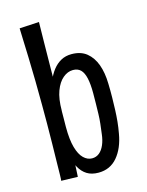

<svg xmlns="http://www.w3.org/2000/svg" viewBox="-109 -767 646 842"><g transform="rotate(-15 214.5 -346.0)"><path d="M233 7Q202 7 181 -6Q160 -19 146.5 -43.5Q133 -68 125 -100.5Q117 -133 114 -173Q111 -213 111 -257L146 -223Q146 -166 156 -130.5Q166 -95 183.5 -78Q201 -61 222 -61Q241 -61 255 -72.5Q269 -84 278 -105Q287 -126 290 -153Q293 -176 295.5 -198Q298 -220 298.5 -242Q299 -264 299.5 -288Q300 -312 300 -337Q300 -377 294 -404Q288 -431 275 -444Q262 -457 240 -457Q216 -457 194.5 -439Q173 -421 160 -386Q147 -351 147 -298L112 -251Q112 -283 114.5 -315Q117 -347 123.5 -377.5Q130 -408 140.5 -435Q151 -462 167 -482.5Q183 -503 204 -514.5Q225 -526 252 -526Q294 -526 320.5 -504.5Q347 -483 360.5 -446Q374 -409 375 -359Q376 -326 375.5 -296Q375 -266 374 -239.5Q373 -213 370.5 -187.5Q368 -162 363 -135Q352 -71 319 -32Q286 7 233 7ZM140 1 65 -1Q66 -4 66.5 -27.5Q67 -51 67.5 -88Q68 -125 69 -169.5Q70 -214 70 -259.5Q70 -305 70 -345Q70 -396 69 -453Q68 -510 66.5 -561Q65 -612 63.5 -648Q62 -684 62 -694L151 -699Q151 -692 150.5 -667.5Q150 -643 149.5 -605.5Q149 -568 148.5 -523.5Q148 -479 147.5 -432.5Q147 -386 147 -344Q147 -310 146.5 -267.5Q146 -225 145.5 -180.5Q145 -136 145 -97Z"/></g></svg>

Font: Truculenta Medium
Style: Regular
Weight: 500
Version: Version 1.002